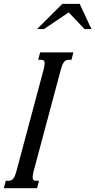

<svg xmlns="http://www.w3.org/2000/svg" viewBox="-87 -992 502 1012"><path d="M142.6 -624.5Q148.4 -646.5 148.4 -657.7Q148.4 -668.9 143.6 -672.9Q138.7 -676.8 128.9 -676.8H114.3L124.5 -715.8H299.8L289.6 -676.8H275.4Q268.1 -676.8 262.2 -674.6Q256.3 -672.4 251.5 -666.7Q246.6 -661.1 242.2 -650.9Q237.8 -640.6 233.4 -624.5L90.8 -91.3Q85 -69.3 85 -58.1Q85 -46.9 89.8 -43Q94.7 -39.1 104.5 -39.1H118.7L108.4 0H-66.9L-56.6 -39.1H-42Q-34.7 -39.1 -29.1 -41.3Q-23.4 -43.5 -18.3 -49.1Q-13.2 -54.7 -8.8 -64.9Q-4.4 -75.2 0 -91.3ZM241.7 -971.7H333L395 -838.9H358.4L275.4 -926.8L145 -838.9H108.4Z"/></svg>

Font: Arian Grqi
Style: Italic
Weight: 400
Italic angle: -15°
Designer: Ruben Hakobyan (Tarumian)
Foundry: Ruben Hakobyan (Tarumian)
Version: Version 1.002